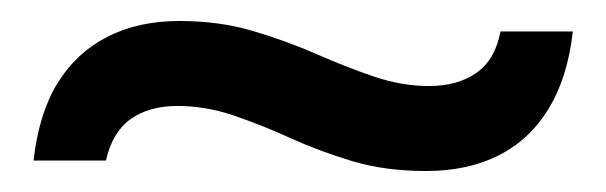

<svg xmlns="http://www.w3.org/2000/svg" viewBox="-20 -449 578 183"><path d="M386 -286Q426 -286 455.5 -301Q485 -316 503 -345.5Q521 -375 526 -419H457Q452 -392 434 -379.5Q416 -367 389 -367Q363 -367 336.5 -376Q310 -385 281.5 -397.5Q253 -410 221 -419.5Q189 -429 151 -429Q112 -429 82.5 -414Q53 -399 35 -370Q17 -341 12 -296H81Q87 -323 104.5 -335.5Q122 -348 149 -348Q176 -348 202.5 -339Q229 -330 256.5 -317.5Q284 -305 315.5 -295.5Q347 -286 386 -286Z"/></svg>

Font: Instrument Sans Medium
Style: Regular
Weight: 500
Designer: Rodrigo Fuenzalida
Foundry: fragTYPE
Version: Version 1.000;gftools[0.9.28]